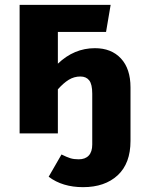

<svg xmlns="http://www.w3.org/2000/svg" viewBox="-20 -551 590 793"><path d="M519 -190V31Q519 124 466 173Q413 222 323 222Q238 222 181 179L234 87Q256 98 270.5 102.5Q285 107 305 107Q332 107 346.5 91.5Q361 76 361 46V-164Q361 -203 348.5 -219Q336 -235 312 -235Q286 -235 264 -221.5Q242 -208 219 -182V0H61V-531H437L418 -419H219V-288Q286 -352 372 -352Q440 -352 479.5 -309.5Q519 -267 519 -190Z"/></svg>

Font: FiraGOUPP
Style: Bold
Weight: 700
Designer: bBox Type
Foundry: bBox Type GmbH
Version: Version 1.001